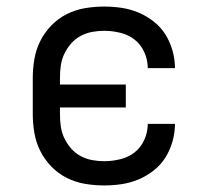

<svg xmlns="http://www.w3.org/2000/svg" viewBox="-20 -558 640 586"><path d="M298 8Q268 8 239 3Q210 -2 184 -15Q158 -28 137 -49.5Q116 -71 103 -97Q90 -123 85 -152Q80 -181 80 -210V-320Q80 -349 85 -378Q90 -407 103 -433Q116 -459 137 -480.5Q158 -502 184 -515Q210 -528 239 -533Q268 -538 298 -538Q325 -538 351.5 -534Q378 -530 403 -519.5Q428 -509 449.5 -492Q471 -475 485 -452.5Q499 -430 506.5 -403.5Q514 -377 514 -350Q514 -350 514 -350Q514 -350 514 -350H431Q431 -350 431 -350Q431 -350 431 -350Q431 -375 420.5 -398.5Q410 -422 391 -437Q372 -452 347 -458Q322 -464 298 -464Q279 -464 260.5 -460.5Q242 -457 225.5 -448Q209 -439 196.5 -424.5Q184 -410 176 -393Q168 -376 165.5 -357.5Q163 -339 163 -320V-300H364V-230H163V-210Q163 -191 165.5 -172.5Q168 -154 176 -137Q184 -120 196.5 -105.5Q209 -91 225.5 -82Q242 -73 260.5 -69.5Q279 -66 298 -66Q322 -66 347 -72Q372 -78 391 -93Q410 -108 420.5 -131.5Q431 -155 431 -180Q431 -180 431 -180Q431 -180 431 -180H514Q514 -180 514 -180Q514 -180 514 -180Q514 -153 506.5 -126.5Q499 -100 485 -77.5Q471 -55 449.5 -38Q428 -21 403 -10.5Q378 0 351.5 4Q325 8 298 8Z"/></svg>

Font: Iosevka Curly Extended
Style: Regular
Weight: 400
Width: 7
Monospace: yes
Designer: Belleve Invis
Foundry: Belleve Invis
Version: Version 11.1.0; ttfautohint (v1.8.3)